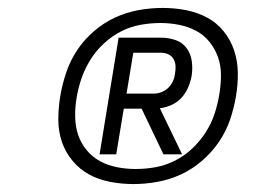

<svg xmlns="http://www.w3.org/2000/svg" viewBox="-20 -903 640 484"><path d="M316 -439Q287 -439 258 -444.5Q229 -450 205 -463Q181 -476 163 -497.5Q145 -519 136 -545.5Q127 -572 127 -601.5Q127 -631 132 -661Q137 -691 147 -720.5Q157 -750 174.5 -776.5Q192 -803 217 -824.5Q242 -846 270.5 -859Q299 -872 329.5 -877.5Q360 -883 390 -883Q420 -883 448.5 -877.5Q477 -872 501.5 -859Q526 -846 543.5 -824.5Q561 -803 570 -776.5Q579 -750 579.5 -720.5Q580 -691 575 -661Q570 -631 560 -601.5Q550 -572 532 -545.5Q514 -519 489 -497.5Q464 -476 435.5 -463Q407 -450 376.5 -444.5Q346 -439 316 -439ZM322 -477Q347 -477 372 -481.5Q397 -486 421 -498Q445 -510 464.5 -528.5Q484 -547 498.5 -569.5Q513 -592 521 -616.5Q529 -641 533 -666Q537 -690 537 -714Q537 -738 529.5 -759Q522 -780 508 -797.5Q494 -815 474 -825.5Q454 -836 431 -840.5Q408 -845 384 -845Q360 -845 334.5 -840.5Q309 -836 285.5 -824Q262 -812 242 -793.5Q222 -775 208 -752.5Q194 -730 185.5 -705.5Q177 -681 173 -656Q169 -632 169.5 -608Q170 -584 177 -563Q184 -542 198.5 -524.5Q213 -507 232.5 -496.5Q252 -486 275 -481.5Q298 -477 322 -477ZM231 -514 279 -808H386Q405 -808 422.5 -802Q440 -796 450.5 -781.5Q461 -767 463.5 -748.5Q466 -730 463 -711Q460 -696 454 -682Q448 -668 437.5 -656.5Q427 -645 412.5 -638.5Q398 -632 383 -630L439 -514H392L337 -629H292L273 -514ZM299 -667H367Q377 -667 386.5 -670.5Q396 -674 403.5 -681Q411 -688 415.5 -697.5Q420 -707 421 -717Q423 -727 422.5 -736.5Q422 -746 417.5 -754Q413 -762 404.5 -766Q396 -770 386 -770H316Z"/></svg>

Font: Iosevka SS04 Lt Ex Obl
Style: Regular
Weight: 300
Width: 7
Italic angle: -9°
Monospace: yes
Designer: Belleve Invis
Foundry: Belleve Invis
Version: Version 19.0.0; ttfautohint (v1.8.4)